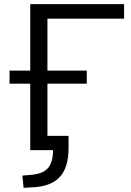

<svg xmlns="http://www.w3.org/2000/svg" viewBox="-20 -725 634 927"><path d="M94 182 88 123 132 119Q189 114 212.5 85.5Q236 57 236 0H126V-321H26V-384H126V-705H579V-635H209V-384H399V-321H209V-69H311V-10Q311 82 270 128Q229 174 142 179Z"/></svg>

Font: Winston
Style: Regular
Weight: 400
Designer: Original fonts by Vernon Adams / Changes by Cristiano Sobral
Foundry: Original fonts by Vernon Adams / Changes by Cristiano Sobral
Version: Version 2.503;July 17, 2020;FontCreator 13.0.0.2655 64-bit